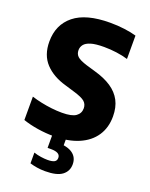

<svg xmlns="http://www.w3.org/2000/svg" viewBox="-176 -841 905 1158"><g transform="rotate(20 276.5 -262.0)"><path d="M238.5 10Q188 10 135 1.8Q82 -6.5 39 -21.5V-171.5Q68.5 -162 101.8 -155Q135 -148 169.2 -144Q203.5 -140 236 -140Q299.5 -140 325.5 -158.8Q351.5 -177.5 351.5 -209.5Q351.5 -236 333 -252.5Q314.5 -269 260 -285L202 -302.5Q116.5 -326.5 67.5 -379Q18.5 -431.5 18.5 -518Q18.5 -626.5 95 -688.2Q171.5 -750 325.5 -750Q374.5 -750 418 -744.2Q461.5 -738.5 494.5 -729V-579Q462 -589 421.5 -594.5Q381 -600 340.5 -600Q286.5 -600 256.5 -590.8Q226.5 -581.5 214 -565.5Q201.5 -549.5 201.5 -529.5Q201.5 -505 217.5 -489.8Q233.5 -474.5 280.5 -460L338.5 -443Q402.5 -425 446 -396Q489.5 -367 511.8 -324.8Q534 -282.5 534 -224Q534 -152 499 -99.5Q464 -47 397.8 -18.5Q331.5 10 238.5 10ZM261.5 226Q233.5 226 208.8 222Q184 218 163 211.5V142.5Q185 150 209 153.5Q233 157 252 157Q280.5 157 295 149.5Q309.5 142 309.5 123.5Q309.5 105.5 294.5 97Q279.5 88.5 251 88.5H228V-10H314V62.5L274 38Q338 38 371.2 62Q404.5 86 404.5 130.5Q404.5 174 370.8 200Q337 226 261.5 226Z"/></g></svg>

Font: Encode Sans SC SemiCondensed ExtraBold
Style: Regular
Weight: 800
Width: 4
Designer: Multiple Designers
Foundry: Impallari Type
Version: Version 3.002